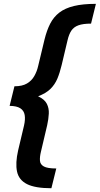

<svg xmlns="http://www.w3.org/2000/svg" viewBox="-20 -801 524 1008"><path d="M249.8 187.2Q164.5 187.2 121.6 165.5Q78.8 143.8 69.4 99.5Q60 55.2 75.2 -11.5L106.2 -142.2Q113.5 -174.2 109.6 -197.1Q105.8 -220 86.9 -232.4Q68 -244.8 30.5 -245.2L55.8 -348Q97 -348 121.8 -362.8Q146.5 -377.5 160.1 -401.8Q173.8 -426 180 -453L213.8 -593.8Q225.5 -641.5 243.6 -676.9Q261.8 -712.2 291.8 -735.2Q321.8 -758.2 368.4 -769.5Q415 -780.8 483.5 -780.8L458 -677Q415.8 -677 391.4 -668Q367 -659 354.4 -639.9Q341.8 -620.8 334.5 -589.2L303.8 -459.8Q294.2 -419.2 281.1 -388Q268 -356.8 244.5 -333.9Q221 -311 180 -295.5Q214 -279.5 225.9 -256Q237.8 -232.5 236.2 -204.1Q234.8 -175.8 227.8 -144.2L194.8 -4Q188.2 23 189.8 42.8Q191.2 62.5 210.4 73Q229.5 83.5 275.5 83.5Z"/></svg>

Font: Ubuntu Sans
Style: Italic
Weight: 400
Italic angle: -13.5°
Designer: Dalton Maag Ltd
Foundry: Dalton Maag Ltd
Version: Version 1.006